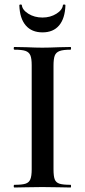

<svg xmlns="http://www.w3.org/2000/svg" viewBox="-20 -834 378 854"><path d="M294 -12Q296 -12 296 -6Q296 0 294 0Q261 0 242 -1L168 -2L96 -1Q77 0 44 0Q41 0 41 -6Q41 -12 44 -12Q78 -12 93.5 -17Q109 -22 115 -36.5Q121 -51 121 -81V-544Q121 -574 115 -588Q109 -602 93.5 -607.5Q78 -613 44 -613Q41 -613 41 -619Q41 -625 44 -625L96 -624Q140 -622 168 -622Q198 -622 244 -624L294 -625Q296 -625 296 -619Q296 -613 294 -613Q261 -613 245 -607Q229 -601 223.5 -586.5Q218 -572 218 -542V-81Q218 -50 223.5 -36Q229 -22 244.5 -17Q260 -12 294 -12ZM66 -810Q66 -814 71 -814Q76 -814 77 -812Q79 -790 106 -773Q133 -756 169 -756Q204 -756 231 -773Q258 -790 260 -812Q261 -814 266 -814Q271 -814 271 -810Q269 -752 243 -721Q217 -690 169 -690Q121 -690 94.5 -721Q68 -752 66 -810Z"/></svg>

Font: Cormorant SC SemiBold
Style: Regular
Weight: 600
Designer: Christian Thalmann (Catharsis Fonts)
Version: Version 3.000